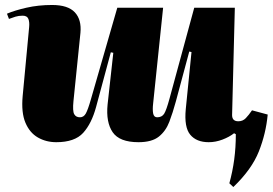

<svg xmlns="http://www.w3.org/2000/svg" viewBox="-20 -557 1095 771"><path d="M8 -502Q38 -515 86 -526Q134 -537 189 -537Q253 -537 280.5 -507.5Q308 -478 303 -425L275 -151Q271 -111 278 -98.5Q285 -86 301 -86Q316 -86 324.5 -101Q333 -116 345 -158L451 -526H635L595 -142Q592 -117 595 -101.5Q598 -86 611 -86Q630 -86 639 -100Q648 -114 661 -162L760 -526H923L912 -95Q912 -70 937 -70Q955 -70 967 -82.5Q979 -95 992 -114L1055 -97Q1048 -21 1019.5 51Q991 123 917 194L901 179Q914 132 920.5 83.5Q927 35 927 -18L920 -22Q901 -7 873.5 3.5Q846 14 818 14Q769 14 744 -16Q719 -46 726 -119Q732 -176 737.5 -233.5Q743 -291 749 -348L740 -350L686 -149Q674 -105 660 -68Q646 -31 618 -8.5Q590 14 536 14Q460 14 432.5 -26Q405 -66 412 -137Q418 -189 423.5 -241Q429 -293 435 -345L425 -347L366 -128Q348 -61 314 -23.5Q280 14 206 14Q165 14 132 -5Q99 -24 82 -64.5Q65 -105 71 -171L97 -448Q99 -468 94 -481Q89 -494 71 -494Q55 -494 42 -490Q29 -486 16 -481Z"/></svg>

Font: Literata 72pt Black
Style: Italic
Weight: 900
Italic angle: -2°
Designer: Latin by Veronika Burian and Jose Scaglione. Greek by Irene Vlachou. Cyrillic by Vera Evstafieva
Foundry: TypeTogether
Version: Version 3.002